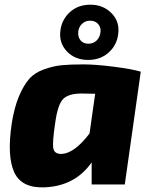

<svg xmlns="http://www.w3.org/2000/svg" viewBox="-20 -785 643 817"><path d="M355 -530Q299 -530 264.5 -566.5Q230 -603 237 -655Q243 -702 277.5 -733.5Q312 -765 365 -765Q419 -765 454.5 -729Q490 -693 483 -641Q478 -594 443 -562Q408 -530 355 -530ZM313 -650Q311 -627 323 -613Q335 -599 356 -599Q378 -599 392 -613.5Q406 -628 408 -651Q409 -671 396.5 -684Q384 -697 363 -697Q343 -697 329 -683.5Q315 -670 313 -650ZM511 0H370V-94Q300 6 172 12Q73 17 41 -51Q9 -119 30 -260Q41 -329 61 -376Q81 -423 104.5 -449.5Q128 -476 167.5 -490Q207 -504 242.5 -507.5Q278 -511 335 -511Q387 -511 465 -501Q543 -491 579 -480ZM385 -386 326 -387Q273 -387 249.5 -364.5Q226 -342 215 -263Q202 -177 207 -153Q212 -129 243 -130Q297 -133 361 -217Z"/></svg>

Font: Exo 2.0 Extra Bold
Style: Italic
Weight: 800
Italic angle: -8°
Designer: Natanael Gama
Version: Version 1.001;PS 001.001;hotconv 1.0.70;makeotf.lib2.5.58329